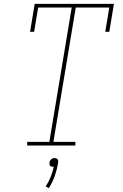

<svg xmlns="http://www.w3.org/2000/svg" viewBox="-20 -755 640 996"><path d="M121 0V-19H236L352 -716H178L157 -590H136L160 -735H571L547 -590H526L547 -716H373L257 -19H371V0ZM233 221 217 212Q233 188 243 162.5Q253 137 259 110Q258 110 257 110Q256 110 255 110Q251 110 246.5 109Q242 108 239.5 104.5Q237 101 236.5 96.5Q236 92 237 88Q237 83 239.5 79Q242 75 245.5 71.5Q249 68 253.5 66.5Q258 65 263 65Q267 65 271.5 66.5Q276 68 278.5 71.5Q281 75 281.5 79Q282 83 282 88Q276 123 264.5 156.5Q253 190 233 221Z"/></svg>

Font: Iosevka Etoile Thin Oblique
Style: Regular
Weight: 100
Italic angle: -9°
Designer: Belleve Invis
Foundry: Belleve Invis
Version: Version 15.5.2; ttfautohint (v1.8.4)